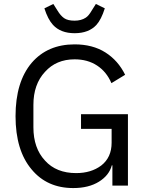

<svg xmlns="http://www.w3.org/2000/svg" viewBox="-20 -933 735 965"><path d="M544.9 -102.1V0H623V-358.9H387.2V-285.2H541V-215.8Q541 -141.6 488.8 -101.1Q438 -63 362.8 -63Q262.7 -63 206.1 -126Q147.9 -188.5 147.9 -293V-405.8Q147.9 -509.3 206.1 -571.8Q262.7 -634.8 355 -634.8Q420.4 -634.8 468 -603.5Q515.6 -572.3 540 -515.1L608.9 -557.1Q573.7 -628.9 509.8 -669.4Q445.8 -710 355 -710Q219.2 -710 139.2 -617.2Q58.1 -521.5 58.1 -349.1Q58.1 -176.8 139.2 -81.1Q216.8 12.2 348.1 12.2Q425.8 12.2 477.3 -19.8Q528.8 -51.8 542 -102.1ZM355 -766.1Q426.3 -766.1 464.8 -808.1Q488.8 -834.5 506.8 -891.1L461.9 -913.1L440.9 -879.9Q425.8 -853.5 411.1 -844.2Q388.2 -829.1 355 -829.1Q320.3 -829.1 302.2 -841.8Q284.2 -854.5 269 -879.9L248 -913.1L203.1 -891.1Q220.7 -835.9 246.1 -808.1Q284.7 -766.1 355 -766.1Z"/></svg>

Font: Plexus Sans
Style: Regular
Weight: 400
Version: Version 2.001;PS 002.001;hotconv 1.0.70;makeotf.lib2.5.58329